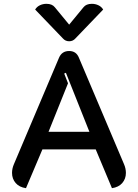

<svg xmlns="http://www.w3.org/2000/svg" viewBox="-20 -976 722 1005"><path d="M43 -71Q43 -94 53 -117L289 -674Q304 -709 342 -709Q379 -709 393 -674L629 -117Q639 -94 639 -71Q639 -40 620 -18Q601 4 566 9L481 -194H202L116 9Q81 4 62 -18Q43 -40 43 -71ZM448 -286 325 -595 316 -591 336 -540 234 -286ZM417 -938Q431 -956 461 -956Q479 -956 495 -948.5Q511 -941 520 -926L375 -775Q362 -760 342 -760Q322 -760 309 -775L164 -926Q173 -941 189 -948.5Q205 -956 223 -956Q253 -956 267 -938L342 -847Z"/></svg>

Font: K2D Medium
Style: Regular
Weight: 500
Designer: Katatrad Aksorn Co.,Ltd.
Foundry: Cadson Demak Co.,Ltd.
Version: Version 1.000; ttfautohint (v1.6)